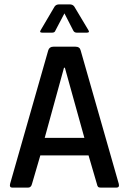

<svg xmlns="http://www.w3.org/2000/svg" viewBox="-20 -856 587 876"><path d="M376 -707H330Q319 -707 314 -717L274 -795L233 -717Q230 -707 218 -707H173Q158 -707 166 -719L229 -826Q236 -836 250 -836H298Q312 -836 319 -826L383 -719Q391 -707 376 -707ZM108 0H36Q22 0 26 -17L200 -626Q205 -643 224 -643H324Q344 -643 348 -626L522 -17Q526 0 511 0H440Q431 0 427.5 -3.5Q424 -7 422 -17L384 -147H164L126 -17Q122 0 108 0ZM272 -547 184 -227H365L276 -547Z"/></svg>

Font: Rajdhani Semibold
Style: Regular
Weight: 600
Designer: Satya Rajpurohit, Jyotish Sonowal
Foundry: Indian Type Foundry
Version: Version 1.200;PS 1.0;hotconv 1.0.78;makeotf.lib2.5.61930; tt